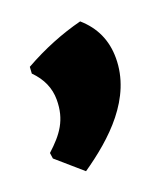

<svg xmlns="http://www.w3.org/2000/svg" viewBox="-80 -239 382 437"><g transform="rotate(-20 111.0 -20.5)"><path d="M161 -183C114 -171 66 -152 18 -125L17 -109C39 -87 50 -62 50 -34C50 15 29 43 -6 75L-4 89L57 142C131 91 209 20 209 -77C209 -120 193 -155 161 -183Z"/></g></svg>

Font: Luna Sans Black
Style: Regular
Weight: 900
Designer: Juan Pablo del Peral
Foundry: Huerta Tipografica
Version: Version 2.001; ttfautohint (v1.5)